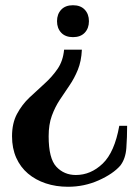

<svg xmlns="http://www.w3.org/2000/svg" viewBox="-20 -502 532 734"><path d="M240 212Q194 212 155 199Q116 186 87 161.5Q58 137 42 101Q26 65 26 19Q26 -31 45 -66.5Q64 -102 92.5 -129Q121 -156 150 -182Q179 -208 200 -238.5Q221 -269 225 -312H293Q291 -268 277.5 -235Q264 -202 245 -174.5Q226 -147 208 -119.5Q190 -92 178 -59Q166 -26 166 19Q166 104 195.5 135.5Q225 167 270 167Q327 167 372.5 123.5Q418 80 436 -21H466Q466 23 463 64Q460 105 440 131Q412 163 357 187.5Q302 212 240 212ZM259 -360Q230 -360 214 -377Q198 -394 198 -421Q198 -448 214 -465Q230 -482 259 -482Q288 -482 304 -465Q320 -448 320 -421Q320 -394 304 -377Q288 -360 259 -360Z"/></svg>

Font: El Messiri
Style: Regular
Weight: 400
Designer: Mohamed Gaber
Foundry: Kief Type Foundry
Version: Version 2.020